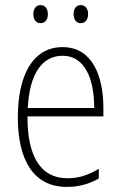

<svg xmlns="http://www.w3.org/2000/svg" viewBox="-20 -724 475 754"><path d="M111 -668C111 -648 121 -633 139 -633C157 -633 168 -647 168 -668C168 -690 157 -704 139 -704C121 -704 111 -689 111 -668ZM269 -669C269 -648 279 -633 297 -633C315 -633 326 -647 326 -669C326 -690 315 -704 297 -704C279 -704 269 -689 269 -669ZM226 -539C108 -539 50 -427 50 -263C50 -98 110 10 242 10C291 10 331 -2 368 -23V-61C324 -35 288 -24 244 -24C140 -24 87 -110 88 -267H386V-300C386 -428 341 -539 226 -539ZM226 -505C313 -505 350 -415 350 -300H89C96 -437 147 -505 226 -505Z"/></svg>

Font: Noto Sans Tamil Condensed ExtraLight
Style: Regular
Weight: 200
Width: 3
Designer: Jelle Bosma - Monotype Design Team
Foundry: Monotype Imaging Inc.
Version: Version 2.004